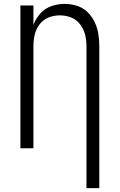

<svg xmlns="http://www.w3.org/2000/svg" viewBox="-20 -763 616 988"><path d="M425 205H491V-525Q491 -557 486 -588.5Q481 -620 467 -649.5Q453 -679 429.5 -701.5Q406 -724 375 -733.5Q344 -743 312 -743Q278 -743 244.5 -731.5Q211 -720 187.5 -693.5Q164 -667 152 -635V-735H85V0H152V-525Q152 -555 158.5 -584Q165 -613 183.5 -637.5Q202 -662 230 -673Q258 -684 288 -684Q318 -684 346 -673Q374 -662 392.5 -637.5Q411 -613 418 -584Q425 -555 425 -525Z"/></svg>

Font: Iosevka Sparkle Light
Style: Regular
Weight: 300
Designer: Belleve Invis
Foundry: Belleve Invis
Version: Version 4.5.0; ttfautohint (v1.8.3)